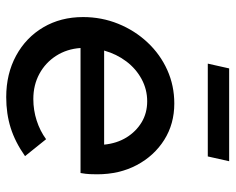

<svg xmlns="http://www.w3.org/2000/svg" viewBox="-88 -640 739 602"><g transform="rotate(90 281.0 -339.5)"><path d="M285 10Q212 10 155 -21Q98 -52 66 -106.5Q34 -161 34 -231Q34 -289 55 -341Q76 -393 113.5 -433Q151 -473 200 -495Q249 -517 305 -517Q369 -517 419 -485.5Q469 -454 498 -399.5Q527 -345 527 -275Q527 -265 526.5 -252.5Q526 -240 523 -223H131Q134 -180 155.5 -146.5Q177 -113 212 -94Q247 -75 291 -75Q326 -75 358.5 -85.5Q391 -96 417 -115L470 -49Q426 -18 381.5 -4Q337 10 285 10ZM139 -297H434Q430 -337 411.5 -367Q393 -397 364 -414.5Q335 -432 298 -432Q261 -432 228.5 -414.5Q196 -397 173 -366.5Q150 -336 139 -297ZM180 -622 195 -689H486L471 -622Z"/></g></svg>

Font: Red Hat Display SemiBold
Style: Italic
Weight: 600
Italic angle: -12°
Designer: Pentagram, MCKL
Foundry: Pentagram, MCKL
Version: Version 1.023